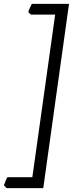

<svg xmlns="http://www.w3.org/2000/svg" viewBox="-62 -801 374 985"><path d="M160 164H-28L-42 150Q-38 139 -33 126.5Q-28 114 -24 108H104L221 -726H97L83 -739Q86 -750 91.5 -761Q97 -772 101 -781H292Z"/></svg>

Font: Oxford Ugaritic
Style: Regular
Weight: 400
Designer: Jacob Thomas
Foundry: Bengal Creative Media Limited
Version: Version 1.000